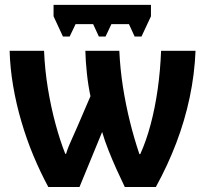

<svg xmlns="http://www.w3.org/2000/svg" viewBox="-20 -750 837 770"><path d="M764.2 -546.4Q760.3 -451.7 740.7 -359.1Q721.2 -266.6 687 -176.8Q652.8 -86.9 605 0H480.5Q464.8 -32.2 447.5 -70.6Q430.2 -108.9 414.8 -147.9Q399.4 -187 389.6 -220.7L298.8 0H173.8Q141.6 -59.6 114 -125.7Q86.4 -191.9 65.7 -262.7Q44.9 -333.5 32.7 -405.3Q20.5 -477.1 18.6 -546.4H156.7Q159.7 -470.7 172.1 -395Q184.6 -319.3 202.9 -252Q221.2 -184.6 241.7 -133.3H245.1Q249.5 -148.9 257.3 -167.5Q265.1 -186 273.7 -204.8Q282.2 -223.6 289.1 -239.3L342.8 -364.3Q333.5 -407.7 328.4 -456.3Q323.2 -504.9 322.3 -546.4H458.5Q461.9 -472.7 473.1 -401.1Q484.4 -329.6 501.2 -261.7Q518.1 -193.8 539.1 -131.8H542.5Q566.4 -184.6 584 -250.5Q601.6 -316.4 612.3 -391.4Q623 -466.3 626 -546.4ZM585.4 -730.5V-684.6L547.4 -603.5H520L497.1 -653.3H426.8L403.3 -603.5H376.5L353.5 -653.3H283.2L259.3 -603.5H232.4L194.8 -684.6V-730.5Z"/></svg>

Font: Open Sans SemiCondensed
Style: Bold
Weight: 700
Width: 4
Designer: Monotype Design Team
Foundry: Monotype Imaging Inc.
Version: Version 3.003